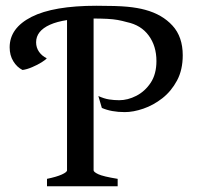

<svg xmlns="http://www.w3.org/2000/svg" viewBox="-20 -650 699 670"><path d="M415.5 -258.8Q368.7 -258.8 335.4 -273.4L323.2 -314.9Q343.3 -305.7 360.8 -303Q378.4 -300.3 396 -300.3Q425.8 -300.3 455.8 -315.7Q485.8 -331.1 505.9 -361.3Q525.9 -391.6 525.9 -437Q525.9 -489.3 499 -525.9Q472.2 -562.5 422.9 -572.8Q405.8 -577.6 390.9 -580.3Q376 -583 354.7 -584.2Q333.5 -585.4 296.9 -585.4Q202.6 -585.4 154.3 -563.7Q106 -542 106 -502.4Q106 -483.9 116.2 -469.2Q126.5 -454.6 143.1 -446.8Q140.1 -441.9 125.7 -432.9Q111.3 -423.8 92.5 -415.8Q73.7 -407.7 58.6 -405.8Q39.1 -415.5 26.4 -436.3Q13.7 -457 13.7 -484.9Q13.7 -552.2 90.1 -591.1Q166.5 -629.9 316.9 -629.9Q388.2 -629.9 424.3 -626.5Q460.4 -623 486.8 -615.7Q546.4 -599.6 582 -560.5Q617.7 -521.5 617.7 -457Q617.7 -406.2 597.7 -368.9Q577.6 -331.5 546.4 -307.1Q515.1 -282.7 480.2 -270.8Q445.3 -258.8 415.5 -258.8ZM144 0V-25.9Q177.2 -32.7 195.6 -41Q213.9 -49.3 213.9 -55.7V-605.5H306.6V-55.7Q306.6 -49.8 323.2 -42Q339.8 -34.2 390.6 -25.9V0Z"/></svg>

Font: Gentium Book Plus
Style: Regular
Weight: 400
Designer: Victor Gaultney, Annie Olsen, Iska Routamaa, Becca Hirsbrunner
Foundry: SIL International
Version: Version 6.101